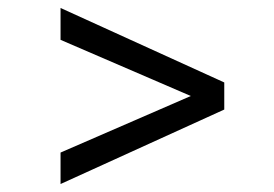

<svg xmlns="http://www.w3.org/2000/svg" viewBox="-20 -510 689 482"><path d="M132 -48V-127L459 -269L132 -410V-490L543 -303V-235Z"/></svg>

Font: Maven Pro
Style: Regular
Weight: 400
Designer: Joe Prince
Foundry: Joe Prince
Version: Version 2.103